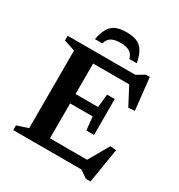

<svg xmlns="http://www.w3.org/2000/svg" viewBox="-212 -1025 1119 1203"><g transform="rotate(30 348.0 -424.0)"><path d="M495.5 -486.5V-357V-227H440L430 -323H191V-391H430L440 -486.5ZM641.5 -485.5 596 -481.5 511 -644.5 553.5 -611.5H191V-682.5H531L587.5 -716H616.5ZM517 -38 619.5 -217 663 -213 622 37H589L535 0H191V-70.5H552ZM42 0V-34L122.5 -60.5V-622L42 -648.5V-682.5H267V0ZM351.5 -810Q310 -810 286.2 -796.2Q262.5 -782.5 253.5 -749.5H200Q210.5 -802 228.8 -832Q247 -862 277 -874.2Q307 -886.5 351.5 -886.5Q396.5 -886.5 426.2 -874.2Q456 -862 474.5 -832Q493 -802 503 -749.5H449.5Q440.5 -782.5 417 -796.2Q393.5 -810 351.5 -810Z"/></g></svg>

Font: Newsreader SemiBold
Style: Regular
Weight: 600
Designer: Hugues Gentile
Foundry: Production Type
Version: Version 1.003